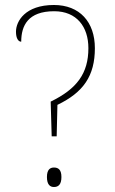

<svg xmlns="http://www.w3.org/2000/svg" viewBox="-20 -744 460 769"><path d="M187 -198H207L210 -324C314 -374 360 -440 360 -551C360 -656 299 -724 196 -724C81 -724 44 -659 44 -617C44 -591 53 -577 65 -577C65 -641 92 -699 197 -699C287 -699 334 -637 334 -551C334 -450 288 -388 183 -337ZM196 5C213 5 226 -4 226 -35C226 -65 213 -73 196 -73C181 -73 168 -65 168 -35C168 -4 181 5 196 5Z"/></svg>

Font: Noto Serif Tamil SemiCondensed Thin
Style: Regular
Weight: 100
Width: 4
Designer: Indian Type Foundry, Tom Grace, and the Monotype Design Team
Foundry: Monotype Imaging Inc.
Version: Version 2.004